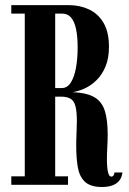

<svg xmlns="http://www.w3.org/2000/svg" viewBox="-20 -720 501 748"><path d="M377.5 8.5Q332.5 8.5 311 -11.8Q289.5 -32 283.2 -68Q277 -104 277 -150.5Q277 -178 278.2 -203.5Q279.5 -229 279.5 -247Q279.5 -285.5 274 -306.2Q268.5 -327 255 -335.2Q241.5 -343.5 216.5 -343.5H195V-33H245V0H24V-33H76.5V-667H24V-700H248Q291.5 -700 327 -683.2Q362.5 -666.5 383.5 -630.8Q404.5 -595 404.5 -537.5Q404.5 -494 391.5 -462Q378.5 -430 357.2 -408.8Q336 -387.5 311.2 -376Q286.5 -364.5 263 -361Q318.5 -358.5 347.8 -341.2Q377 -324 388.2 -288.8Q399.5 -253.5 399.5 -197Q399.5 -171.5 398 -146.2Q396.5 -121 396.5 -99Q396.5 -84.5 397.8 -68.8Q399 -53 402.8 -42.5Q406.5 -32 413.5 -32Q419.5 -32 422.5 -36.8Q425.5 -41.5 426 -48H457Q454.5 -28 444 -15.5Q433.5 -3 416.5 2.8Q399.5 8.5 377.5 8.5ZM195 -377H221Q242 -377 255.5 -397.8Q269 -418.5 275.8 -454.8Q282.5 -491 282.5 -535.5Q282.5 -577.5 276.2 -607Q270 -636.5 256.8 -651.8Q243.5 -667 222 -667H195Z"/></svg>

Font: Imbue 24pt
Style: Bold
Weight: 700
Designer: Tyler Finck
Foundry: Etcetera Type Company
Version: Version 1.102